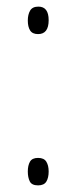

<svg xmlns="http://www.w3.org/2000/svg" viewBox="-20 -554 230 580"><path d="M64 -492Q64 -510 71 -522Q78 -534 96 -534Q127 -534 127 -493Q127 -451 95 -451Q78 -451 71 -462Q64 -473 64 -492ZM64 -36Q64 -54 70.5 -65.5Q77 -77 95 -77Q113 -77 120 -65.5Q127 -54 127 -36Q127 -17 120 -5.5Q113 6 95 6Q76 6 70 -6Q64 -18 64 -36Z"/></svg>

Font: Noto Sans Myanmar UI ExtraCondensed ExtraLight
Style: Regular
Weight: 200
Width: 2
Designer: Monotype Design Team
Foundry: Monotype Imaging Inc.
Version: Version 2.103; ttfautohint (v1.8.4.7-5d5b)